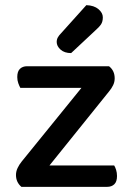

<svg xmlns="http://www.w3.org/2000/svg" viewBox="-20 -725 512 745"><path d="M63 0Q42 -18 42 -46Q42 -60 48.5 -73.5Q55 -87 64 -98L296 -384H59Q55 -391 51 -402Q47 -413 47 -426Q47 -448 57.5 -458Q68 -468 85 -468H403Q425 -451 425 -421Q425 -407 419 -394.5Q413 -382 403 -370L172 -83H423Q427 -77 430.5 -66Q434 -55 434 -42Q434 -20 423.5 -10Q413 0 396 0ZM315 -705Q345 -704 362 -689.5Q379 -675 379 -658Q379 -641 372 -630.5Q365 -620 348 -605L256 -519Q230 -519 215 -532.5Q200 -546 200 -562Q200 -572 204.5 -580Q209 -588 217 -596Z"/></svg>

Font: Baloo Chettan 2 Medium
Style: Regular
Weight: 500
Designer: Maithili Shingre, Unnati Kotecha and Ek Type
Foundry: Ek Type
Version: Version 1.640;hotconv 1.0.111;makeotfexe 2.5.65597; ttfautoh